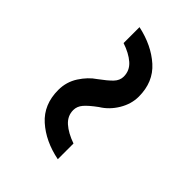

<svg xmlns="http://www.w3.org/2000/svg" viewBox="-13 -610 588 588"><g transform="rotate(-45 281.0 -316.5)"><path d="M372 -222Q340 -222 310 -240Q280 -258 263 -286Q244 -312 230.5 -323.5Q217 -335 201 -335Q176 -335 158.5 -315.5Q141 -296 129 -262H61Q74 -327 111.5 -369Q149 -411 212 -411Q247 -411 275.5 -392.5Q304 -374 320 -350Q339 -324 352.5 -311Q366 -298 383 -298Q409 -298 426.5 -318Q444 -338 455 -371H524Q510 -306 472.5 -264Q435 -222 372 -222Z"/></g></svg>

Font: Figtree
Style: Italic
Weight: 400
Italic angle: -9.5°
Foundry: Erik Kennedy
Version: Version 2.001; ttfautohint (v1.8.4.7-5d5b);gftools[0.9.27]